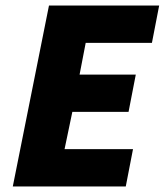

<svg xmlns="http://www.w3.org/2000/svg" viewBox="-20 -670 592 690"><path d="M26 0 156 -650H552L526 -516H288L266 -402H468L442 -268H240L212 -134H458L432 0Z"/></svg>

Font: mr_Source Sans Pro
Style: Italic
Weight: 900
Italic angle: -11°
Designer: Paul D. Hunt
Foundry: Adobe Systems Incorporated
Version: Version 1.076;July 10, 2024;FontCreator 11.5.0.2430 64-bit